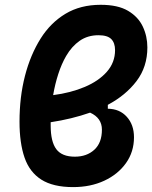

<svg xmlns="http://www.w3.org/2000/svg" viewBox="-20 -762 628 792"><path d="M424.8 -329.6V-313.5Q473.6 -313 503.2 -280Q532.7 -247.1 532.7 -195.8Q532.7 -135.7 499.8 -89.4Q466.8 -43 410.2 -16.6Q353.5 9.8 281.7 9.8Q199.2 9.8 150.6 -21Q102.1 -51.8 81.3 -111.8Q60.5 -171.9 60.5 -260.3Q60.5 -361.8 83 -449Q105.5 -536.1 147.9 -603.5Q188.5 -668 250 -705.1Q311.5 -742.2 395.5 -742.2Q466.3 -742.2 508.3 -717.3Q550.3 -692.4 569.1 -652.3Q587.9 -612.3 587.9 -566.4Q587.9 -486.3 543.2 -427.5Q498.5 -368.7 424.8 -329.6ZM199.2 -369.6Q271.5 -378.9 329.3 -403.3Q387.2 -427.7 420.9 -466.1Q454.6 -504.4 454.6 -555.2Q454.6 -585 439 -600.8Q423.3 -616.7 386.2 -616.7Q341.8 -616.7 308.8 -593.8Q275.9 -570.8 252.9 -531.2Q233.9 -498.5 220.5 -457Q207 -415.5 199.2 -369.6ZM351.6 -297.4Q314 -284.2 272.9 -274.2Q231.9 -264.2 189 -257.8Q189 -251.5 189 -244.6Q189 -177.7 212.2 -146.7Q235.4 -115.7 288.6 -115.7Q337.9 -115.7 369.1 -144.3Q400.4 -172.9 400.4 -227.1Q400.4 -275.4 351.6 -297.4Z"/></svg>

Font: CaskaydiaCove NFP
Style: Bold Italic
Weight: 700
Italic angle: -10°
Designer: Aaron Bell
Foundry: Saja Typeworks
Version: Version 2111.001; VTT 6.35;Nerd Fonts 3.1.1